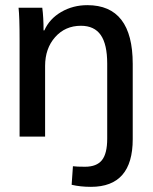

<svg xmlns="http://www.w3.org/2000/svg" viewBox="-20 -530 594 745"><path d="M258 187 263 115Q277 117 310 117Q355 117 375.5 91.5Q396 66 396 8V-283Q396 -358 371 -394Q346 -430 294 -430Q233 -430 194 -386Q155 -342 155 -274V0H56V-372Q56 -465 52 -500H144Q149 -463 149 -412H152Q172 -457 217.5 -483.5Q263 -510 319 -510Q495 -510 495 -282V10Q495 195 333 195Q292 195 258 187Z"/></svg>

Font: Sarabun Medium
Style: Regular
Weight: 500
Designer: Suppakit Chalermlarp | Katatrad Co.,Ltd.
Foundry: Cadson Demak Co.,Ltd.
Version: Version 1.000; ttfautohint (v1.6)